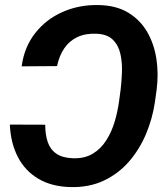

<svg xmlns="http://www.w3.org/2000/svg" viewBox="-20 -741 675 771"><path d="M19.5 -240.7 161.6 -240.2Q161.6 -200.7 171.6 -170.9Q181.6 -141.1 206.1 -124Q230.5 -106.9 273.4 -105.5Q319.8 -104 352.5 -123.8Q385.3 -143.6 406.7 -177.5Q428.2 -211.4 440.2 -251.5Q452.1 -291.5 457.5 -330.1L464.4 -380.9Q468.3 -412.6 469.7 -450.9Q471.2 -489.3 463.6 -523.9Q456.1 -558.6 433.3 -581.3Q410.6 -604 367.2 -605.5Q322.8 -607.4 290.5 -592Q258.3 -576.7 238 -546.9Q217.8 -517.1 209 -475.6L66.9 -474.6Q77.6 -552.7 121.6 -608.4Q165.5 -664.1 231.7 -693.1Q297.9 -722.2 374.5 -720.7Q446.3 -719.7 494.9 -690.2Q543.5 -660.6 571.3 -612.3Q599.1 -564 608.2 -503.7Q617.2 -443.4 608.9 -380.4L602.1 -331.1Q592.3 -264.6 566.2 -202.6Q540 -140.6 497.8 -92Q455.6 -43.5 397.2 -15.9Q338.9 11.7 265.1 10.3Q188.5 8.8 134.8 -22.7Q81.1 -54.2 52 -110.1Q22.9 -166 19.5 -240.7Z"/></svg>

Font: Roboto
Style: Bold Italic
Weight: 700
Italic angle: -12°
Designer: Christian Robertson
Foundry: Google
Version: Version 3.0